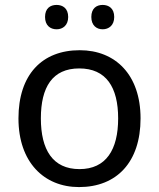

<svg xmlns="http://www.w3.org/2000/svg" viewBox="-20 -750 645 780"><path d="M163 -681C163 -647 184 -631 210 -631C235 -631 257 -647 257 -681C257 -716 235 -730 210 -730C184 -730 163 -716 163 -681ZM351 -681C351 -647 372 -631 397 -631C422 -631 444 -647 444 -681C444 -716 422 -730 397 -730C372 -730 351 -716 351 -681ZM551 -269C551 -446 449 -546 304 -546C150 -546 55 -446 55 -269C55 -91 159 10 301 10C454 10 551 -91 551 -269ZM146 -269C146 -396 193 -472 302 -472C411 -472 460 -396 460 -269C460 -142 411 -63 303 -63C194 -63 146 -142 146 -269Z"/></svg>

Font: Noto Sans Syriac Western
Style: Regular
Weight: 400
Designer: Patrick Giasson and the Monotype Design Team
Foundry: Monotype Imaging Inc.
Version: Version 3.000